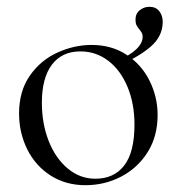

<svg xmlns="http://www.w3.org/2000/svg" viewBox="-20 -531 519 564"><path d="M36 -198Q36 -263 67.5 -308.5Q99 -354 148.5 -376.5Q198 -399 249 -399Q308 -399 352 -370Q396 -341 419.5 -293.5Q443 -246 443 -193Q443 -131 414 -84.5Q385 -38 336.5 -12.5Q288 13 231 13Q173 13 128.5 -15.5Q84 -44 60 -92.5Q36 -141 36 -198ZM375 -165Q375 -227 354.5 -276Q334 -325 298 -352.5Q262 -380 216 -380Q162 -380 132.5 -341Q103 -302 103 -229Q103 -168 123 -117Q143 -66 179 -36Q215 -6 260 -6Q315 -6 345 -45Q375 -84 375 -165ZM399 -423Q399 -431 395 -437Q391 -443 390 -444Q384 -451 381 -457Q378 -463 378 -473Q378 -491 390.5 -501Q403 -511 419 -511Q438 -511 448 -498Q458 -485 458 -467Q458 -424 421.5 -393Q385 -362 328 -339L325 -353Q361 -368 380 -386Q399 -404 399 -423Z"/></svg>

Font: Cormorant
Style: Regular
Weight: 400
Designer: Christian Thalmann (Catharsis Fonts)
Foundry: Catharsis Fonts
Version: Version 4.000